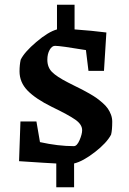

<svg xmlns="http://www.w3.org/2000/svg" viewBox="-20 -686 549 816"><path d="M268.1 -335.9Q276.9 -331.1 296.9 -321.3Q316.9 -311.5 328.9 -305.4Q340.8 -299.3 359.6 -288.6Q378.4 -277.8 390.4 -269.3Q402.3 -260.7 416.3 -248.5Q430.2 -236.3 438.2 -224.6Q446.3 -212.9 451.7 -198.5Q457 -184.1 457 -168.9Q457 -132.8 452.1 -113.8Q433.6 -78.6 383.3 -39.6Q333 -0.5 294.9 8.8V109.9H219.2V8.8Q192.4 7.8 61 -1L66.9 -169.9H134.8L149.9 -82Q227.1 -64.9 293.9 -64.9Q307.1 -64.9 318.1 -90.3Q329.1 -115.7 329.1 -132.8Q329.1 -157.2 300 -177.5Q271 -197.8 200.2 -231.9Q130.9 -266.1 96.9 -301.3Q63 -336.4 63 -382.8Q63 -409.7 67.9 -432.1Q83.5 -464.4 134.3 -507.6Q185.1 -550.8 222.2 -561V-666H296.9V-561Q371.6 -555.7 432.1 -547.9L421.9 -384.8H356L345.2 -473.1Q236.8 -491.2 213.9 -491.2Q200.7 -491.2 190.9 -473.9Q181.2 -456.5 181.2 -432.1Q181.2 -399.9 201.2 -379.9Q221.2 -359.9 268.1 -335.9Z"/></svg>

Font: Grenze SemiBold
Style: Regular
Weight: 600
Designer: Renata Polastri
Foundry: Omnibus-Type
Version: Version 1.002;PS 001.002;hotconv 1.0.88;makeotf.lib2.5.64775